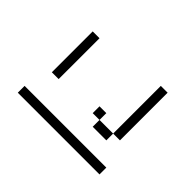

<svg xmlns="http://www.w3.org/2000/svg" viewBox="-165 -1132 1329 1329"><g transform="rotate(-45 500.0 -467.0)"><path d="M133.3 -66.7V-866.7H200V-66.7ZM866.7 -133.3H400V-200H866.7ZM800 -800V-733.3H400V-800ZM333.3 -333.3H400V-200H333.3ZM400 -333.3V-400H466.7V-333.3Z"/></g></svg>

Font: Galmuri14 Regular
Style: Regular
Weight: 400
Designer: Lee Minseo (quiple)
Version: Version 2.399;hotconv 1.1.1;makeotfexe 2.6.0 DEVELOPMENT